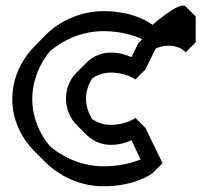

<svg xmlns="http://www.w3.org/2000/svg" viewBox="-20 -602 705 672"><path d="M478 -465 464 -451 440 -402C424 -409 401 -418 368 -418C335 -418 305 -405 283 -383L248 -348L247 -347C224 -324 211 -292 211 -257C211 -221 225 -188 248 -165L283 -130C305 -108 335 -95 368 -95C401 -95 427 -105 440 -111L472 -44C442 -32 400 -20 342 -20C273 -20 206 -47 155 -90C117 -135 93 -192 93 -255C93 -319 118 -379 156 -424C208 -467 273 -493 342 -493C405 -493 451 -477 478 -465ZM514 -515C514 -515 456 -563 342 -563C265 -563 191 -531 138 -478L103 -442C54 -393 23 -328 23 -255C23 -184 53 -121 101 -72L102 -71L137 -36C190 17 264 50 342 50C456 50 514 4 514 4L549 -31L489 -154L454 -189C454 -189 421 -165 368 -165C344 -165 322 -172 303 -185C290 -205 281 -230 281 -257C281 -283 290 -308 303 -328C321 -340 344 -348 368 -348C421 -348 454 -324 454 -324L489 -359L525 -432C564 -450 601 -441 620 -428L630 -419L665 -454V-544L630 -579C609 -600 514 -515 514 -515Z"/></svg>

Font: Hussar Press
Style: Bold
Weight: 700
Foundry: Cannot Into Space Fonts
Version: Version 1.43